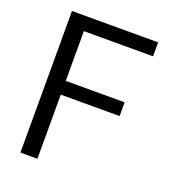

<svg xmlns="http://www.w3.org/2000/svg" viewBox="-129 -796 792 892"><g transform="rotate(20 267.0 -350.0)"><path d="M74 0V-700H500V-631H158V-385H449V-317H158V0Z"/></g></svg>

Font: Firefly Display
Style: Regular
Weight: 400
Designer: Colophon Foundry, Jonny Pinhorn
Foundry: Colophon Foundry
Version: Version 1.200; ttfautohint (v1.8.3)